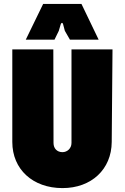

<svg xmlns="http://www.w3.org/2000/svg" viewBox="-20 -953 639 983"><path d="M300 10C448 10 551 -86 552 -226L556 -700H346V-221C346 -193 324 -174 300 -174C272 -174 254 -193 254 -221L253 -700H43V-226C43 -86 148 10 300 10ZM112 -750H259L281 -795L291 -829C294 -838 301 -838 303 -829L312 -795L338 -750H485L397 -933H201Z"/></svg>

Font: Finlandica Black
Style: Regular
Weight: 900
Designer: Niklas Ekholm, Juho Hiilivirta, Jaakko Suomalainen
Foundry: Helsinki Type Studio
Version: Version 2.000;Glyphs 3.2 (3202)